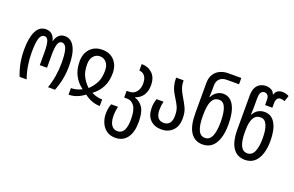

<svg xmlns="http://www.w3.org/2000/svg" viewBox="-117 -1236 2989 1952"><g transform="rotate(20 1377.5 -260.0)"><path d="M94 0Q66 -71 54 -137.5Q42 -204 42 -277Q42 -407 77.5 -477Q113 -547 182 -547Q223 -547 248.5 -523.5Q274 -500 284 -456H286Q297 -500 322.5 -523.5Q348 -547 386 -547Q455 -547 492 -477Q529 -407 529 -277Q529 -204 516.5 -136.5Q504 -69 477 0H401Q424 -65 435.5 -135.5Q447 -206 447 -277Q447 -378 431.5 -427Q416 -476 378 -476Q350 -476 337 -439Q324 -402 324 -322V-182H246V-322Q246 -402 233.5 -439Q221 -476 193 -476Q155 -476 139.5 -427.5Q124 -379 124 -276Q124 -128 170 0Z M623 0V-71Q648 -71 675.5 -77Q703 -83 737 -99V-102Q677 -146 645 -209.5Q613 -273 613 -357Q613 -442 661.5 -494.5Q710 -547 792 -547Q875 -547 923 -494.5Q971 -442 971 -357Q971 -273 939 -209.5Q907 -146 847 -102V-99Q881 -83 908.5 -77Q936 -71 961 -71V0Q874 0 792 -62Q710 0 623 0ZM792 -133Q833 -171 861 -222.5Q889 -274 889 -356Q889 -413 861 -444.5Q833 -476 792 -476Q751 -476 723 -444.5Q695 -413 695 -356Q695 -274 723 -222.5Q751 -171 792 -133Z M1218 250Q1158 250 1119.5 220Q1081 190 1063 144.5Q1045 99 1045 54Q1045 21 1050.5 -8Q1056 -37 1064 -56H1138Q1134 -43 1130 -14.5Q1126 14 1126 51Q1126 83 1135 112.5Q1144 142 1164 160.5Q1184 179 1217 179Q1306 179 1306 19Q1306 -81 1275 -123.5Q1244 -166 1197 -166H1165V-239H1194Q1242 -239 1270 -275.5Q1298 -312 1298 -364Q1298 -420 1274.5 -448Q1251 -476 1216 -476V-547Q1285 -547 1332 -503.5Q1379 -460 1379 -374Q1379 -312 1351 -268.5Q1323 -225 1269 -207V-203Q1323 -187 1356 -137.5Q1389 -88 1389 19Q1389 131 1343.5 190.5Q1298 250 1218 250Z M1630 10Q1554 10 1508.5 -35Q1463 -80 1463 -165Q1463 -194 1467 -215Q1471 -236 1479 -263H1555Q1544 -218 1544 -170Q1544 -119 1565 -90Q1586 -61 1629 -61Q1714 -61 1714 -170Q1714 -227 1697 -263.5Q1680 -300 1658 -334Q1642 -359 1627 -386.5Q1612 -414 1602 -450.5Q1592 -487 1592 -537H1673Q1673 -485 1689 -445.5Q1705 -406 1727 -371Q1753 -329 1775 -283Q1797 -237 1797 -170Q1797 -82 1749 -36Q1701 10 1630 10Z M2074 10Q1991 10 1945 -57Q1899 -124 1899 -266V-590Q1899 -647 1922.5 -684.5Q1946 -722 1986 -741Q2026 -760 2074 -760H2216V-692H2083Q2036 -692 2008 -666Q1980 -640 1980 -590V-542Q1980 -513 1977 -468H1981Q2001 -506 2032.5 -526.5Q2064 -547 2101 -547Q2175 -547 2215 -474.5Q2255 -402 2255 -268Q2255 -186 2235.5 -123Q2216 -60 2176 -25Q2136 10 2074 10ZM2075 -61Q2126 -61 2149 -115Q2172 -169 2172 -267Q2172 -368 2150 -421.5Q2128 -475 2081 -475Q2029 -475 2004.5 -426.5Q1980 -378 1980 -274V-259Q1980 -164 2003 -112.5Q2026 -61 2075 -61Z M2532 10Q2449 10 2403 -56Q2357 -122 2357 -256V-621Q2357 -678 2375.5 -710.5Q2394 -743 2422.5 -756.5Q2451 -770 2480 -770Q2509 -770 2535.5 -758Q2562 -746 2575 -712H2578Q2589 -746 2610.5 -758Q2632 -770 2657 -770Q2697 -770 2730 -752L2709 -689Q2696 -694 2686 -696.5Q2676 -699 2665 -699Q2639 -699 2627.5 -680Q2616 -661 2616 -634V-584H2537V-640Q2537 -675 2522 -690Q2507 -705 2488 -705Q2468 -705 2453 -687.5Q2438 -670 2438 -617V-518Q2438 -489 2435 -444H2439Q2459 -482 2490.5 -499.5Q2522 -517 2559 -517Q2633 -517 2673 -449.5Q2713 -382 2713 -258Q2713 -181 2693.5 -120Q2674 -59 2634 -24.5Q2594 10 2532 10ZM2533 -61Q2584 -61 2607 -113.5Q2630 -166 2630 -257Q2630 -348 2608 -399.5Q2586 -451 2539 -451Q2487 -451 2462.5 -406.5Q2438 -362 2438 -276V-249Q2438 -161 2461 -111Q2484 -61 2533 -61Z"/></g></svg>

Font: Noto Sans Georgian ExtraCondensed
Style: Regular
Weight: 400
Width: 2
Designer: Monotype Design Team, Akaki Razmadze
Foundry: Google LLC
Version: Version 2.005; ttfautohint (v1.8.4.7-5d5b)